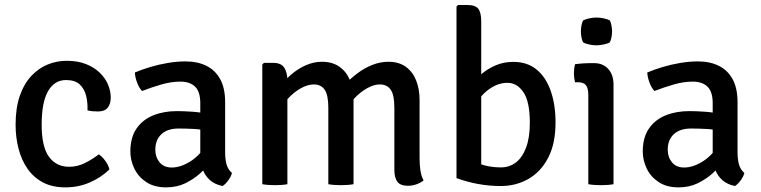

<svg xmlns="http://www.w3.org/2000/svg" viewBox="-20 -756 3122 788"><path d="M339 -303Q340.5 -335.5 333.2 -363.8Q326 -392 306.8 -409.8Q287.5 -427.5 251 -427.5Q203.5 -427.5 177.2 -381.8Q151 -336 151 -244Q151 -154 180.8 -112.8Q210.5 -71.5 264 -71.5Q298 -71.5 328.8 -87Q359.5 -102.5 385.5 -122.5Q399 -114 412.2 -95.8Q425.5 -77.5 429 -60.5Q395 -27.5 348.5 -7.2Q302 13 248 13Q194.5 13 156 -7.5Q117.5 -28 92.8 -63.8Q68 -99.5 56 -146Q44 -192.5 44 -244Q44 -313.5 61.5 -363.2Q79 -413 109 -444.8Q139 -476.5 176.2 -491.5Q213.5 -506.5 253.5 -506.5Q299 -506.5 333 -493Q367 -479.5 389.8 -457.2Q412.5 -435 423.5 -408.5Q434.5 -382 434.5 -356Q434.5 -329.5 422 -314Q409.5 -298.5 382 -298.5Q369.5 -298.5 359.5 -299.5Q349.5 -300.5 339 -303Z M515 -134Q515 -191.5 540.2 -228.2Q565.5 -265 608.8 -282.5Q652 -300 706.5 -300Q734 -300 769.5 -297.5Q805 -295 835.5 -288V-218.5Q808.5 -225 775.2 -226.8Q742 -228.5 713 -228.5Q667.5 -228.5 642.5 -205.2Q617.5 -182 617.5 -141.5Q617.5 -111 635 -89.8Q652.5 -68.5 685 -68.5Q721.5 -68.5 762 -94Q802.5 -119.5 830.5 -169L846.5 -90Q828.5 -69 802 -45Q775.5 -21 740.8 -4Q706 13 662 13Q612.5 13 579.8 -9Q547 -31 531 -64.8Q515 -98.5 515 -134ZM932 -46Q928.5 -32 917.2 -16.2Q906 -0.5 893.5 7.5Q862 1 842.5 -16Q823 -33 813.5 -56.8Q804 -80.5 802 -107V-332.5Q802 -379.5 780.8 -400.2Q759.5 -421 720.5 -421Q683 -421 643 -409.5Q603 -398 563 -382.5Q551 -395 542.8 -416.8Q534.5 -438.5 533.5 -458.5Q561.5 -470.5 596.8 -481Q632 -491.5 669.5 -497.8Q707 -504 741 -504Q790.5 -504 827 -486Q863.5 -468 883.8 -431Q904 -394 904 -336.5V-131.5Q904 -103.5 909.5 -82.2Q915 -61 932 -46Z M1101.5 -498Q1133.5 -498 1146.5 -478.5Q1159.5 -459 1159.5 -424.5V0Q1149.5 2 1136 3Q1122.5 4 1108.5 4Q1094.5 4 1081 3Q1067.5 2 1056.5 0V-491L1063 -498ZM1327.5 -313Q1327.5 -366 1312.5 -387.8Q1297.5 -409.5 1268 -409.5Q1243 -409.5 1214.8 -393.8Q1186.5 -378 1162.5 -352Q1138.5 -326 1124.5 -294V-394.5Q1146.5 -425.5 1174.8 -449.8Q1203 -474 1235.2 -488.2Q1267.5 -502.5 1301 -502.5Q1344.5 -502.5 1373.5 -481.8Q1402.5 -461 1416.8 -425.8Q1431 -390.5 1431 -347.5V0Q1420 2 1406.5 3Q1393 4 1379.5 4Q1365.5 4 1352 3Q1338.5 2 1327.5 0ZM1598.5 -314Q1598.5 -367 1583.2 -388.2Q1568 -409.5 1538.5 -409.5Q1515 -409.5 1487.2 -394.2Q1459.5 -379 1434.5 -352.5Q1409.5 -326 1393 -291.5V-406.5Q1418 -433.5 1447 -455.2Q1476 -477 1508.5 -489.8Q1541 -502.5 1574 -502.5Q1617.5 -502.5 1646 -481.5Q1674.5 -460.5 1688.2 -425.2Q1702 -390 1702 -346V-105.5Q1702 -79.5 1705.5 -56.2Q1709 -33 1718.5 -15.5Q1707 -6 1689.8 0.2Q1672.5 6.5 1654 6.5Q1623.5 6.5 1611 -10Q1598.5 -26.5 1598.5 -59Z M1955 -25H1853.5V-729L1860 -735.5H1898.5Q1931 -735.5 1943 -719.8Q1955 -704 1955 -669.5ZM2260 -253.5Q2260 -166 2229.5 -108Q2199 -50 2148 -21.2Q2097 7.5 2035.5 7.5Q1987.5 7.5 1941.5 -1Q1895.5 -9.5 1853.5 -25L1904.5 -104.5Q1935.5 -86.5 1966.8 -77.8Q1998 -69 2036.5 -69Q2070.5 -69 2097.2 -89.2Q2124 -109.5 2139.2 -150.5Q2154.5 -191.5 2154.5 -252Q2154.5 -339 2128.2 -377.5Q2102 -416 2063.5 -416Q2026.5 -416.5 1991 -392.5Q1955.5 -368.5 1934.5 -330.5L1919.5 -415Q1935 -434.5 1959 -454.5Q1983 -474.5 2015.2 -488.2Q2047.5 -502 2087 -502Q2144.5 -502 2182.8 -470.2Q2221 -438.5 2240.5 -382.2Q2260 -326 2260 -253.5Z M2498 0Q2487.5 2 2474 3Q2460.5 4 2446.5 4Q2432.5 4 2419 3Q2405.5 2 2394.5 0V-366.5Q2394.5 -393 2385.2 -405.8Q2376 -418.5 2351 -418.5H2340Q2335.5 -436.5 2335.5 -455Q2335.5 -464 2336.5 -473.2Q2337.5 -482.5 2340 -492.5Q2359 -495 2375.8 -496Q2392.5 -497 2403.5 -497H2417Q2454.5 -497 2476.2 -473.2Q2498 -449.5 2498 -408.5ZM2364 -627Q2364 -638 2366.2 -650.5Q2368.5 -663 2373 -672Q2382 -677 2397.8 -680.5Q2413.5 -684 2428 -684Q2442 -684 2458.5 -680.5Q2475 -677 2483 -672Q2487.5 -663 2489.8 -650.2Q2492 -637.5 2492 -627Q2492 -616.5 2489.8 -604Q2487.5 -591.5 2483 -582.5Q2476 -577.5 2459 -573.8Q2442 -570 2428 -570Q2413.5 -570 2397.5 -573.5Q2381.5 -577 2373 -582.5Q2368.5 -591.5 2366.2 -604Q2364 -616.5 2364 -627Z M2618 -134Q2618 -191.5 2643.2 -228.2Q2668.5 -265 2711.8 -282.5Q2755 -300 2809.5 -300Q2837 -300 2872.5 -297.5Q2908 -295 2938.5 -288V-218.5Q2911.5 -225 2878.2 -226.8Q2845 -228.5 2816 -228.5Q2770.5 -228.5 2745.5 -205.2Q2720.5 -182 2720.5 -141.5Q2720.5 -111 2738 -89.8Q2755.5 -68.5 2788 -68.5Q2824.5 -68.5 2865 -94Q2905.5 -119.5 2933.5 -169L2949.5 -90Q2931.5 -69 2905 -45Q2878.5 -21 2843.8 -4Q2809 13 2765 13Q2715.5 13 2682.8 -9Q2650 -31 2634 -64.8Q2618 -98.5 2618 -134ZM3035 -46Q3031.5 -32 3020.2 -16.2Q3009 -0.5 2996.5 7.5Q2965 1 2945.5 -16Q2926 -33 2916.5 -56.8Q2907 -80.5 2905 -107V-332.5Q2905 -379.5 2883.8 -400.2Q2862.5 -421 2823.5 -421Q2786 -421 2746 -409.5Q2706 -398 2666 -382.5Q2654 -395 2645.8 -416.8Q2637.5 -438.5 2636.5 -458.5Q2664.5 -470.5 2699.8 -481Q2735 -491.5 2772.5 -497.8Q2810 -504 2844 -504Q2893.5 -504 2930 -486Q2966.5 -468 2986.8 -431Q3007 -394 3007 -336.5V-131.5Q3007 -103.5 3012.5 -82.2Q3018 -61 3035 -46Z"/></svg>

Font: Signika
Style: Regular
Weight: 400
Designer: Anna Giedry
Foundry: Anna Giedry
Version: Version 2.001